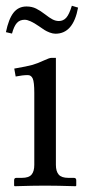

<svg xmlns="http://www.w3.org/2000/svg" viewBox="-20 -642 305 664"><path d="M183.6 -569.3Q198.7 -569.3 209 -580.6Q219.2 -591.8 228.5 -622.1L250 -615.7Q233.4 -525.4 171.9 -525.4Q162.6 -525.4 151.9 -529.5Q141.1 -533.7 133.8 -538.3Q126.5 -543 114.7 -551.3Q82.5 -573.7 65.4 -573.7Q48.3 -573.7 38.3 -562.5Q28.3 -551.3 21.5 -525.9L0.5 -530.8Q9.8 -576.2 26.6 -597.9Q43.5 -619.6 71.8 -619.6Q90.3 -619.6 105 -612.3Q119.6 -605 136.7 -591.8Q150.9 -580.6 161.6 -575Q172.4 -569.3 183.6 -569.3ZM173.3 -71.8Q173.3 -49.3 183.1 -38.1Q192.9 -26.9 216.3 -26.9H235.4Q243.7 -26.9 243.7 -18.6V0L241.7 2Q176.8 0 135.7 0Q94.7 0 30.8 2L28.8 0V-18.6Q28.8 -26.9 36.6 -26.9H55.7Q79.6 -26.9 89.1 -38.1Q98.6 -49.3 98.6 -71.8V-320.8Q98.6 -357.9 93.3 -370.1Q87.9 -382.3 76.2 -382.3Q58.6 -382.3 34.2 -377.4L29.3 -404.8Q74.7 -412.6 92.5 -417.7Q110.4 -422.9 133.3 -433.6Q150.9 -441.9 158.2 -441.9H173.3Z"/></svg>

Font: Libertinage
Style: l
Weight: 400
Designer: OSP
Foundry: OSP
Version: Version 1.0; 2008; OFL relea